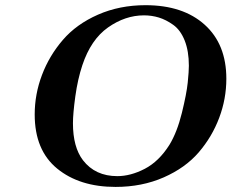

<svg xmlns="http://www.w3.org/2000/svg" viewBox="-20 -717 903 748"><path d="M115.2 -271Q115.2 -350.1 143.6 -425Q171.9 -500 224.9 -561.5Q277.8 -623 361.8 -659.9Q445.8 -696.8 546.9 -696.8Q692.9 -696.8 777.3 -620.8Q861.8 -544.9 861.8 -410.2Q861.8 -332 834 -258.1Q806.2 -184.1 754.2 -123.5Q702.1 -63 617.7 -25.9Q533.2 11.2 430.2 11.2Q290 11.2 202.6 -60.3Q115.2 -131.8 115.2 -271ZM264.2 -236.8Q264.2 -144 303.2 -92.8Q351.1 -30.8 437 -30.8Q488.8 -30.8 543.9 -59.3Q599.1 -87.9 640.1 -152.8Q669.9 -201.7 688.5 -276.9Q707 -352.1 711.4 -395.5Q715.8 -439 715.8 -460.9Q715.8 -518.1 699.5 -559.1Q683.1 -600.1 655 -620.1Q627 -640.1 598.9 -648.7Q570.8 -657.2 541 -657.2Q467.8 -657.2 400.9 -610.1Q334 -563 300.8 -462.9Q282.7 -408.7 273.4 -341.3Q264.2 -273.9 264.2 -236.8Z"/></svg>

Font: CMU Serif Extra
Style: BoldSlanted
Weight: 700
Italic angle: -9.46001°
Version: Version 0.7.0